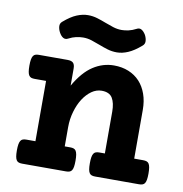

<svg xmlns="http://www.w3.org/2000/svg" viewBox="-75 -716 749 787"><g transform="rotate(10 300.0 -323.0)"><path d="M106 -351.1H58.6Q50.3 -351.1 44.4 -353Q38.6 -355 34.9 -360.4Q31.2 -365.7 29.5 -375.5Q27.8 -385.3 27.8 -400.9Q27.8 -416.5 29.5 -426.3Q31.2 -436 34.9 -441.7Q38.6 -447.3 44.4 -449.2Q50.3 -451.2 58.6 -451.2H177.7Q194.3 -451.2 201.4 -444.1Q208.5 -437 208.5 -420.4V-349.6Q242.7 -409.2 283.2 -435.5Q323.7 -461.9 369.6 -461.9Q403.3 -461.9 430.7 -450.7Q458 -439.5 477.1 -418.9Q496.1 -398.4 506.6 -368.9Q517.1 -339.4 517.1 -302.7V-100.1H554.7Q563 -100.1 568.8 -98.1Q574.7 -96.2 578.4 -90.6Q582 -85 583.7 -75.2Q585.4 -65.4 585.4 -49.8Q585.4 -34.2 583.7 -24.4Q582 -14.6 578.4 -9.3Q574.7 -3.9 568.8 -2Q563 0 554.7 0H372.1Q363.8 0 357.9 -2Q352.1 -3.9 348.4 -9.3Q344.7 -14.6 343 -24.4Q341.3 -34.2 341.3 -49.8Q341.3 -65.4 343 -75.2Q344.7 -85 348.4 -90.6Q352.1 -96.2 357.9 -98.1Q363.8 -100.1 372.1 -100.1H395V-273.9Q395 -310.1 382.6 -330.6Q370.1 -351.1 337.9 -351.1Q315.9 -351.1 296.1 -337.2Q276.4 -323.2 261.2 -299.8Q246.1 -276.4 237.1 -245.1Q228 -213.9 228 -179.7V-100.1H251Q259.3 -100.1 265.1 -98.1Q271 -96.2 274.7 -90.6Q278.3 -85 280 -75.2Q281.7 -65.4 281.7 -49.8Q281.7 -34.2 280 -24.4Q278.3 -14.6 274.7 -9.3Q271 -3.9 265.1 -2Q259.3 0 251 0H68.4Q60.1 0 54.2 -2Q48.3 -3.9 44.7 -9.3Q41 -14.6 39.3 -24.4Q37.6 -34.2 37.6 -49.8Q37.6 -65.4 39.3 -75.2Q41 -85 44.7 -90.6Q48.3 -96.2 54.2 -98.1Q60.1 -100.1 68.4 -100.1H106ZM374.5 -610.4Q387.7 -610.4 403.1 -613.8Q418.5 -617.2 434.1 -625.5Q445.3 -631.8 454.8 -626.2Q464.4 -620.6 472.2 -607.4Q479 -594.2 479.5 -582Q480 -569.8 470.2 -562Q441.4 -537.1 417.2 -526.9Q393.1 -516.6 371.1 -516.6Q350.6 -516.6 332 -522.2Q313.5 -527.8 295.9 -534.7Q278.3 -541.5 261 -547.1Q243.7 -552.7 225.6 -552.7Q211.4 -552.7 196 -549.3Q180.7 -545.9 165 -537.6Q154.3 -531.7 144.8 -537.1Q135.3 -542.5 127.9 -556.2Q121.1 -568.8 120.4 -581.1Q119.6 -593.3 128.9 -601.1Q158.2 -626.5 182.6 -636.5Q207 -646.5 229 -646.5Q249 -646.5 267.6 -640.9Q286.1 -635.3 303.7 -628.4Q321.3 -621.6 338.9 -616Q356.4 -610.4 374.5 -610.4Z"/></g></svg>

Font: Courier Prime
Style: Bold
Weight: 700
Monospace: yes
Designer: Alan Dague-Greene
Foundry: Quote-Unquote Apps
Version: Version 1.202